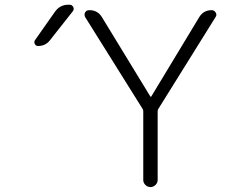

<svg xmlns="http://www.w3.org/2000/svg" viewBox="-20 -796 1040 795"><path d="M208 -748Q228.5 -776.4 262.7 -776.4H268.6Q278.3 -776.4 283.2 -767.1Q288.1 -757.8 281.2 -749L186.5 -628.9Q168 -605.5 137.7 -605.5Q127.9 -605.5 124 -614.3Q122.1 -618.2 122.1 -621.1Q122.1 -626 125 -629.9ZM602.5 -396.5Q602.5 -395.5 604.5 -395.5Q606.4 -395.5 606.4 -396.5L804.7 -724.6Q822.3 -753.9 856.4 -753.9Q867.2 -753.9 873 -744.1Q876 -739.3 876 -734.4Q876 -729.5 872.1 -724.6L634.8 -343.8Q632.8 -339.8 632.8 -335.9V-50.8Q632.8 -39.1 624 -30.3Q615.2 -21.5 603 -21.5Q590.8 -21.5 582 -30.3Q573.2 -39.1 573.2 -50.8V-335.9Q573.2 -339.8 571.3 -343.8L333 -724.6Q330.1 -729.5 330.1 -734.4Q330.1 -739.3 332 -744.1Q337.9 -753.9 348.6 -753.9H350.6Q384.8 -753.9 402.3 -724.6Z"/></svg>

Font: Gen Jyuu Gothic L Monospace Light
Style: Regular
Weight: 300
Designer: [Source Han Sans]
Ryoko NISHIZUKA  (kana & ideographs); Paul D. Hunt (Latin, Greek & Cyrillic); Wenlong ZHANG  (bopomofo
Version: Version 1.002.20150607